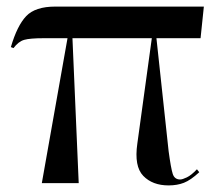

<svg xmlns="http://www.w3.org/2000/svg" viewBox="-20 -556 671 583"><path d="M107 0 185 -440H113Q71 -440 53.5 -435Q36 -430 21 -410L13 -413Q32 -478 59.5 -507Q87 -536 148 -536H599L589 -440H455L492 -97Q499 -45 504.5 -28Q510 -11 527 -11Q534 -11 547.5 -17.5Q561 -24 578 -42L585 -33Q559 -9 538.5 -1Q518 7 492 7Q443 7 415 -22Q387 -51 397 -120L441 -440H200L219 0Z"/></svg>

Font: Noto Serif Display SemiCondensed Medium
Style: Regular
Weight: 500
Width: 4
Designer: Monotype Design Team
Foundry: Monotype Imaging Inc.
Version: Version 2.009